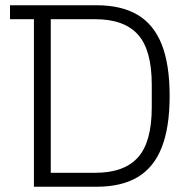

<svg xmlns="http://www.w3.org/2000/svg" viewBox="-20 -710 727 730"><path d="M109 0V-637H18V-690H348Q441 -690 502.5 -654Q564 -618 594.5 -542Q625 -466 625 -345Q625 -225 594.5 -148.5Q564 -72 502.5 -36Q441 0 348 0ZM173 -53H342Q452 -53 504.5 -111.5Q557 -170 557 -302V-388Q557 -520 504.5 -578.5Q452 -637 342 -637H173Z"/></svg>

Font: Mozilla Headline ExtraLight
Style: Regular
Weight: 200
Designer: Studio DRAMA
Foundry: Studio DRAMA
Version: Version 1.000